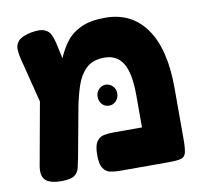

<svg xmlns="http://www.w3.org/2000/svg" viewBox="-70 -666 797 750"><g transform="rotate(-10 328.5 -290.5)"><path d="M613 -273V-67Q613 -32 608.5 -15.5Q604 1 588 5Q572 9 538 9H346Q327 9 309.5 5.5Q292 2 281 -14Q270 -30 270 -67Q270 -104 281 -120Q292 -136 309.5 -139.5Q327 -143 347 -143H461V-270Q461 -358 437 -397.5Q413 -437 364 -437Q317 -437 291 -412Q265 -387 252 -348Q239 -309 231 -268L194 -67Q190 -48 186 -30.5Q182 -13 167.5 -2Q153 9 116 9Q69 9 51.5 -9Q34 -27 42 -68L86 -312L41 -490Q36 -510 35.5 -528Q35 -546 47.5 -560.5Q60 -575 97 -583Q134 -590 152 -582.5Q170 -575 177 -559.5Q184 -544 188 -527L202 -463Q217 -499 239 -527.5Q261 -556 298 -573Q335 -590 393 -590Q498 -590 555.5 -508.5Q613 -427 613 -273ZM350 -249Q333 -249 322 -261Q311 -273 311 -292Q311 -308 322.5 -320Q334 -332 350 -332Q366 -332 377.5 -320Q389 -308 389 -292Q389 -273 377.5 -261Q366 -249 350 -249Z"/></g></svg>

Font: Fredoka SemiBold
Style: Regular
Weight: 600
Designer: Ben Nathan
Foundry: Milena B. Brandão, Ben Nathan
Version: Version 2.001